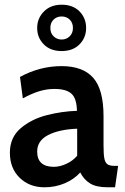

<svg xmlns="http://www.w3.org/2000/svg" viewBox="-20 -786 531 816"><path d="M22 -137Q22 -202 68 -241Q114 -280 178.5 -296.5Q243 -313 307 -315Q306 -367 284 -387.5Q262 -408 211 -408Q179 -408 147.5 -398.5Q116 -389 77 -368L65 -459Q149 -505 242 -505Q332 -505 376 -455.5Q420 -406 420 -292V-169Q420 -130 423.5 -112.5Q427 -95 436.5 -88Q446 -81 468 -81H482L469 10H438Q390 10 363.5 -6Q337 -22 321 -53Q295 -24 255 -7Q215 10 169 10Q105 10 63.5 -30.5Q22 -71 22 -137ZM308 -124V-239Q231 -236 184.5 -212Q138 -188 138 -142Q138 -77 209 -77Q234 -77 261.5 -89.5Q289 -102 308 -124ZM138 -667Q138 -708 166.5 -737Q195 -766 242 -766Q290 -766 318 -737.5Q346 -709 346 -667Q346 -626 318 -597.5Q290 -569 242 -569Q194 -569 166 -597.5Q138 -626 138 -667ZM290 -667Q290 -689 276.5 -702.5Q263 -716 242 -716Q221 -716 207.5 -702.5Q194 -689 194 -667Q194 -645 208 -631.5Q222 -618 242 -618Q262 -618 276 -631.5Q290 -645 290 -667Z"/></svg>

Font: Cabin SemiBold
Style: Regular
Weight: 600
Designer: Pablo Impallari
Foundry: Pablo Impallari. http://www.impallari.com Igino Marini. http://www.ikern.com
Version: Version 2.001